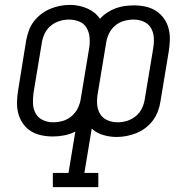

<svg xmlns="http://www.w3.org/2000/svg" viewBox="-20 -550 790 785"><path d="M196 215V157H260L288 -12Q266 -1 242.5 3.5Q219 8 196 8Q172 8 148.5 3Q125 -2 106 -14Q87 -26 74 -44.5Q61 -63 55 -85.5Q49 -108 49.5 -132Q50 -156 54 -180L87 -385Q91 -405 98 -425Q105 -445 118 -462Q131 -479 148.5 -492.5Q166 -506 185.5 -514Q205 -522 225.5 -526Q246 -530 266 -530Q303 -530 336.5 -515.5Q370 -501 389 -473Q402 -488 419 -499Q436 -510 454 -516.5Q472 -523 490.5 -525.5Q509 -528 528 -528Q552 -528 575 -523Q598 -518 617 -506Q636 -494 649.5 -475.5Q663 -457 669 -434.5Q675 -412 674.5 -388Q674 -364 670 -340L636 -135Q633 -115 625.5 -95Q618 -75 605.5 -58Q593 -41 575.5 -27.5Q558 -14 538 -6Q518 2 498 6Q478 10 457 10Q429 10 402 2Q375 -6 355 -24L325 157H382V215ZM197 -50Q217 -50 236.5 -55.5Q256 -61 272 -74.5Q288 -88 297.5 -106.5Q307 -125 310 -145L344 -350Q348 -372 346.5 -394Q345 -416 335 -434.5Q325 -453 305 -461.5Q285 -470 262 -470Q243 -470 223.5 -464Q204 -458 188 -445Q172 -432 163 -413.5Q154 -395 151 -375L117 -170Q114 -148 115 -126Q116 -104 126 -86Q136 -68 155.5 -59Q175 -50 197 -50ZM461 -50Q481 -50 500 -56Q519 -62 535 -75Q551 -88 560 -106.5Q569 -125 572 -145L606 -350Q610 -372 609 -394Q608 -416 598 -434Q588 -452 568.5 -461Q549 -470 526 -470Q507 -470 487 -464.5Q467 -459 451 -445.5Q435 -432 426 -413.5Q417 -395 414 -375L380 -170Q376 -148 377 -126Q378 -104 388.5 -85.5Q399 -67 419 -58.5Q439 -50 461 -50Z"/></svg>

Font: Iosevka Etoile Light Oblique
Style: Regular
Weight: 300
Italic angle: -9°
Designer: Belleve Invis
Foundry: Belleve Invis
Version: Version 15.5.2; ttfautohint (v1.8.4)